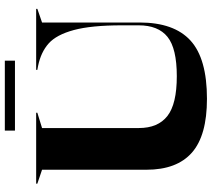

<svg xmlns="http://www.w3.org/2000/svg" viewBox="-62 -824 898 815"><g transform="rotate(-90 387.5 -416.0)"><path d="M75 -244V-687L16 -707V-712H317V-707L252 -687V-276Q252 -195 303 -155Q354 -115 472 -115Q590 -115 639 -154.5Q688 -194 688 -277V-348Q688 -478 668 -552Q648 -626 611 -659Q574 -692 515 -704L499 -707V-712H758V-707L700 -687V-273Q700 -127 623.5 -57Q547 13 376 13Q220 13 147.5 -51Q75 -115 75 -244ZM241 -845H538V-802H241Z"/></g></svg>

Font: Nyght Serif Bold
Style: Regular
Weight: 700
Designer: Maksym Kobuzan
Version: Version 0.410